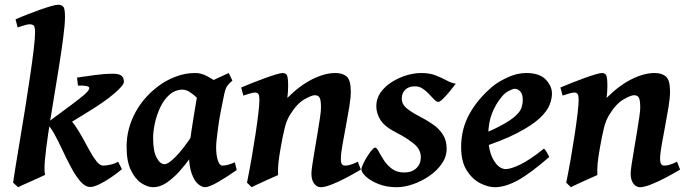

<svg xmlns="http://www.w3.org/2000/svg" viewBox="-20 -762 2873 802"><path d="M497.6 -420.4Q497.6 -405.8 456.3 -370.6Q415 -335.4 341.8 -291L240.7 -229L172.9 -246.1L272.5 -319.8Q311.5 -348.6 332.3 -366.7Q353 -384.8 353 -394Q353 -406.2 305.7 -404.3L301.8 -438Q341.3 -443.8 380.1 -449Q418.9 -454.1 449.7 -454.1Q478.5 -454.1 488 -445.3Q497.6 -436.5 497.6 -420.4ZM251.5 -691.9Q251.5 -660.6 244.1 -604.7Q236.8 -548.8 225.8 -480Q214.8 -411.1 202.9 -339.6Q190.9 -268.1 181.4 -204.1Q171.9 -140.1 167.7 -94.2Q163.6 -48.3 168.5 -31.7Q161.6 -28.3 145.8 -21Q129.9 -13.7 111.3 -5.4Q92.8 2.9 77.1 9.8Q61.5 16.6 55.7 20L34.7 1Q37.1 -17.6 44.7 -64Q52.2 -110.4 62.7 -172.9Q73.2 -235.4 84.2 -304Q95.2 -372.6 104.7 -437Q114.3 -501.5 120.4 -551.8Q126.5 -602.1 126.5 -626.5Q126.5 -650.9 120.4 -655.8Q114.3 -660.6 103 -660.6Q95.7 -660.6 79.1 -655.5Q62.5 -650.4 53.7 -647.5L44.9 -681.2Q65.4 -690.4 92.3 -700.9Q119.1 -711.4 145.8 -720.9Q172.4 -730.5 193.1 -736.3Q213.9 -742.2 222.7 -742.2Q236.3 -742.2 243.9 -734.4Q251.5 -726.6 251.5 -691.9ZM489.3 -55.2Q467.8 -37.1 442.4 -20Q417 -2.9 394 8.1Q371.1 19 356.9 19Q335.9 19 315.9 -4.2Q295.9 -27.3 276.9 -63Q257.8 -98.6 240.2 -136.5Q222.7 -174.3 205.8 -204.6Q189 -234.9 172.9 -246.1L259.3 -272.5Q276.4 -262.2 292.7 -238.8Q309.1 -215.3 324.7 -186.8Q340.3 -158.2 355 -131.6Q369.6 -105 383.5 -87.6Q397.5 -70.3 410.6 -70.3Q423.3 -70.3 440.4 -74Q457.5 -77.6 473.6 -86.4Z M968.8 -51.8Q927.2 -22.5 890.1 -1.2Q853 20 835.9 20Q824.2 20 808.3 7.6Q792.5 -4.9 780.8 -36.6Q769 -68.4 769 -126.5Q769 -137.7 772.2 -162.6Q775.4 -187.5 780.3 -219.2Q785.2 -251 790.3 -282.7Q795.4 -314.5 799.8 -339.6Q804.2 -364.7 806.2 -376Q809.6 -391.1 832.5 -405.8Q855.5 -420.4 884.5 -433.6Q913.6 -446.8 935.5 -457L950.7 -425.3Q934.6 -411.6 927.5 -400.6Q920.4 -389.6 914.1 -356.4Q898.9 -286.6 890.9 -227.8Q882.8 -168.9 882.8 -147.5Q882.8 -113.8 889.9 -92Q897 -70.3 908.7 -70.3Q918.5 -70.3 929.9 -73Q941.4 -75.7 960.9 -84ZM920.9 -400.9Q907.2 -391.1 894.5 -369.6Q881.8 -348.1 871.1 -330.1Q860.4 -312 851.6 -312Q845.2 -312 833.5 -323.5Q821.8 -335 806.6 -349.9Q791.5 -364.7 774.7 -376.2Q757.8 -387.7 741.7 -387.7Q710.9 -386.7 688 -366.5Q665 -346.2 649.9 -314.7Q634.8 -283.2 627.2 -248.5Q619.6 -213.9 619.6 -185.1Q619.6 -130.4 634.3 -103.3Q648.9 -76.2 667 -76.2Q683.1 -76.2 714.1 -107.7Q745.1 -139.2 783.7 -197.8L774.9 -103.5Q754.4 -73.7 728.8 -45.4Q703.1 -17.1 675.5 1.5Q647.9 20 620.1 20Q596.7 20 570.8 3.2Q544.9 -13.7 526.9 -50.8Q508.8 -87.9 508.8 -148.9Q508.8 -226.1 546.9 -294.9Q585 -363.8 653.8 -411.1Q680.2 -429.2 717.3 -443.1Q754.4 -457 795.4 -457Q820.8 -457 845.5 -443.6Q870.1 -430.2 889.9 -416.3Q909.7 -402.3 920.9 -400.9Z M1487.3 -53.7Q1458 -36.1 1425.5 -19Q1393.1 -2 1364.7 9Q1336.4 20 1320.3 20Q1303.2 20 1292 4.6Q1280.8 -10.7 1280.8 -37.1Q1280.8 -47.4 1284.7 -74.2Q1288.6 -101.1 1294.7 -136.2Q1300.8 -171.4 1306.6 -206.8Q1312.5 -242.2 1316.7 -270.8Q1320.8 -299.3 1320.8 -312.5Q1320.8 -341.3 1315.7 -352.8Q1310.5 -364.3 1294.9 -364.3Q1281.7 -364.3 1251 -346.7Q1220.2 -329.1 1191.9 -283.2Q1177.2 -260.3 1169.2 -227.3Q1161.1 -194.3 1152.8 -147Q1145 -103.5 1142.8 -78.9Q1140.6 -54.2 1141.6 -30.8Q1134.8 -27.8 1119.4 -21Q1104 -14.2 1085.9 -5.9Q1067.9 2.4 1052.5 9.5Q1037.1 16.6 1031.2 20L1011.7 1Q1021.5 -47.4 1030.8 -100.3Q1040 -153.3 1047.4 -202.1Q1054.7 -251 1059.1 -288.3Q1063.5 -325.7 1063.5 -342.8Q1063.5 -365.2 1058.6 -370.4Q1053.7 -375.5 1044.9 -375.5Q1038.1 -375.5 1021.2 -370.6Q1004.4 -365.7 996.6 -362.8L987.3 -396.5Q1007.8 -405.3 1034.4 -415.8Q1061 -426.3 1087.2 -435.8Q1113.3 -445.3 1133.3 -451.2Q1153.3 -457 1160.6 -457Q1174.3 -457 1179 -446.8Q1183.6 -436.5 1183.6 -401.9Q1183.6 -378.4 1180.2 -353Q1233.4 -405.8 1285.2 -431.4Q1336.9 -457 1380.9 -457Q1411.6 -457 1428.5 -441.9Q1445.3 -426.8 1445.3 -379.4Q1445.3 -354 1439 -315.2Q1432.6 -276.4 1424.6 -234.1Q1416.5 -191.9 1410.2 -155.5Q1403.8 -119.1 1403.8 -99.1Q1403.8 -82.5 1408.2 -76.4Q1412.6 -70.3 1421.4 -70.3Q1432.6 -70.3 1444.3 -74Q1456.1 -77.6 1474.6 -86.4Z M1883.8 -412.1Q1872.6 -397.5 1857.9 -379.6Q1843.3 -361.8 1830.3 -349.1Q1817.4 -336.4 1811 -336.4Q1803.2 -336.4 1793.7 -346.2Q1784.2 -356 1772.2 -368.9Q1760.3 -381.8 1745.8 -391.6Q1731.4 -401.4 1713.9 -401.4Q1687 -401.4 1672.6 -387.2Q1658.2 -373 1658.2 -350.1Q1658.2 -327.1 1678.2 -310.1Q1698.2 -293 1737.8 -272.9Q1764.2 -259.3 1789.1 -241.9Q1814 -224.6 1829.8 -200.2Q1845.7 -175.8 1845.7 -141.1Q1845.7 -107.4 1825.4 -78.1Q1805.2 -48.8 1773.2 -26.9Q1741.2 -4.9 1704.8 7.6Q1668.5 20 1636.7 20Q1595.2 20 1562 7.1Q1528.8 -5.9 1509.3 -23.7Q1489.7 -41.5 1489.7 -55.2Q1489.7 -62 1496.6 -76.7Q1503.4 -91.3 1513.2 -107.2Q1522.9 -123 1532.5 -134.3Q1542 -145.5 1546.9 -145.5Q1553.2 -145.5 1561.5 -129.9Q1569.8 -114.3 1583 -93.5Q1596.2 -72.8 1616.9 -57.1Q1637.7 -41.5 1668.5 -41.5Q1700.2 -41.5 1719 -59.3Q1737.8 -77.1 1737.8 -105.5Q1737.8 -138.7 1707.3 -162.8Q1676.8 -187 1640.1 -205.6Q1588.4 -231.4 1570.1 -259.5Q1551.8 -287.6 1551.8 -318.8Q1551.8 -349.6 1569.3 -375Q1586.9 -400.4 1615.5 -418.7Q1644 -437 1676.8 -447Q1709.5 -457 1739.7 -457Q1774.4 -457 1799.3 -447.3Q1824.2 -437.5 1844 -426.8Q1863.8 -416 1883.8 -412.1Z M2285.6 -371.1Q2285.6 -349.6 2275.6 -323.7Q2265.6 -297.9 2234.4 -268.3Q2203.1 -238.8 2140.1 -206.1Q2077.1 -173.3 1970.7 -139.2L1967.3 -189.9Q2034.2 -216.8 2073.5 -238Q2112.8 -259.3 2132.3 -276.9Q2151.9 -294.4 2157.7 -310.8Q2163.6 -327.1 2163.6 -345.7Q2163.6 -368.2 2153.6 -379.6Q2143.6 -391.1 2129.9 -391.1Q2122.1 -391.1 2106 -382.8Q2089.8 -374.5 2077.6 -359.9Q2051.3 -329.1 2035.4 -289.1Q2019.5 -249 2019.5 -195.3Q2019.5 -131.3 2041.7 -93.5Q2064 -55.7 2092.8 -55.7Q2113.3 -55.7 2153.1 -74.7Q2192.9 -93.8 2252 -141.1Q2257.3 -138.2 2265.1 -124Q2272.9 -109.9 2274.4 -106.4Q2194.3 -36.6 2142.1 -8.3Q2089.8 20 2046.4 20Q2019.5 20 1986.6 3.7Q1953.6 -12.7 1929.9 -49.6Q1906.2 -86.4 1906.2 -147.9Q1906.2 -224.6 1941.9 -287.8Q1977.5 -351.1 2039.1 -402.3Q2061 -420.4 2100.3 -438.7Q2139.6 -457 2178.2 -457Q2233.4 -457 2259.5 -429.9Q2285.6 -402.8 2285.6 -371.1Z M2820.8 -53.7Q2791.5 -36.1 2759 -19Q2726.6 -2 2698.2 9Q2669.9 20 2653.8 20Q2636.7 20 2625.5 4.6Q2614.3 -10.7 2614.3 -37.1Q2614.3 -47.4 2618.2 -74.2Q2622.1 -101.1 2628.2 -136.2Q2634.3 -171.4 2640.1 -206.8Q2646 -242.2 2650.1 -270.8Q2654.3 -299.3 2654.3 -312.5Q2654.3 -341.3 2649.2 -352.8Q2644 -364.3 2628.4 -364.3Q2615.2 -364.3 2584.5 -346.7Q2553.7 -329.1 2525.4 -283.2Q2510.7 -260.3 2502.7 -227.3Q2494.6 -194.3 2486.3 -147Q2478.5 -103.5 2476.3 -78.9Q2474.1 -54.2 2475.1 -30.8Q2468.3 -27.8 2452.9 -21Q2437.5 -14.2 2419.4 -5.9Q2401.4 2.4 2386 9.5Q2370.6 16.6 2364.7 20L2345.2 1Q2355 -47.4 2364.3 -100.3Q2373.5 -153.3 2380.9 -202.1Q2388.2 -251 2392.6 -288.3Q2397 -325.7 2397 -342.8Q2397 -365.2 2392.1 -370.4Q2387.2 -375.5 2378.4 -375.5Q2371.6 -375.5 2354.7 -370.6Q2337.9 -365.7 2330.1 -362.8L2320.8 -396.5Q2341.3 -405.3 2367.9 -415.8Q2394.5 -426.3 2420.7 -435.8Q2446.8 -445.3 2466.8 -451.2Q2486.8 -457 2494.1 -457Q2507.8 -457 2512.5 -446.8Q2517.1 -436.5 2517.1 -401.9Q2517.1 -378.4 2513.7 -353Q2566.9 -405.8 2618.7 -431.4Q2670.4 -457 2714.4 -457Q2745.1 -457 2762 -441.9Q2778.8 -426.8 2778.8 -379.4Q2778.8 -354 2772.5 -315.2Q2766.1 -276.4 2758.1 -234.1Q2750 -191.9 2743.7 -155.5Q2737.3 -119.1 2737.3 -99.1Q2737.3 -82.5 2741.7 -76.4Q2746.1 -70.3 2754.9 -70.3Q2766.1 -70.3 2777.8 -74Q2789.6 -77.6 2808.1 -86.4Z"/></svg>

Font: Gentium Plus
Style: Bold Italic
Weight: 700
Italic angle: -8°
Designer: Victor Gaultney, Annie Olsen, Iska Routamaa, Becca Hirsbrunner
Foundry: SIL International
Version: Version 6.101